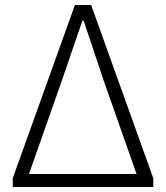

<svg xmlns="http://www.w3.org/2000/svg" viewBox="-20 -749 665 769"><path d="M31 0H594V-35L345 -729H280L31 -35ZM96 -52 227 -424 310 -666H315L396 -424L527 -52Z"/></svg>

Font: Source Han Sans SC Light
Style: Regular
Weight: 300
Designer: Ryoko NISHIZUKA (kana & ideographs); Paul D. Hunt (Latin, Greek & Cyrillic); Wenlong ZHANG (bopomofo); Sandoll Communica
Foundry: Adobe Systems Incorporated
Version: Version 1.004;PS 1.004;hotconv 1.0.82;makeotf.lib2.5.63406